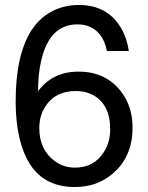

<svg xmlns="http://www.w3.org/2000/svg" viewBox="-20 -729 596 772"><path d="M498 -524H410Q392 -611 321 -628Q307 -631 291 -631Q180 -631 146 -487Q133 -433 133 -362Q191 -441 296 -441Q407 -441 469 -358Q513 -299 513 -216Q513 -97 431 -29Q369 23 281 23Q162 23 103 -65Q45 -153 43 -312V-323Q43 -508 107 -608Q163 -692 263 -707Q280 -709 297 -709Q412 -709 467 -616Q490 -577 498 -524ZM285 -363Q200 -363 160 -297Q138 -262 138 -214Q138 -128 199 -82Q235 -55 282 -55Q358 -55 398 -118Q423 -157 423 -209Q423 -311 352 -348Q323 -363 285 -363Z"/></svg>

Font: SolaimanLipi Normal
Style: Regular
Weight: 400
Designer: Solaiman Karim
Foundry: Ekushey
Version: Designed by Solaiman Karim | Developed Version 2.002 : Al Ma